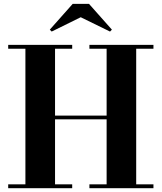

<svg xmlns="http://www.w3.org/2000/svg" viewBox="-20 -985 846 1005"><path d="M402.6 -894.8 250.5 -819.8 240.7 -829.8 360.6 -964.8H445.8L565.7 -829.8L555.9 -819.8ZM22.9 -20H113V-730H22.9V-750H357.9V-730H268.1V-379.9H538.1V-730H448V-750H783.2V-730H692.9V-20H783.2V0H448V-20H538.1V-360.4H268.1V-20H357.9V0H22.9Z"/></svg>

Font: Bodoni* 11
Style: Bold
Weight: 700
Version: Version 2.000; ttfautohint (v1.8.1)